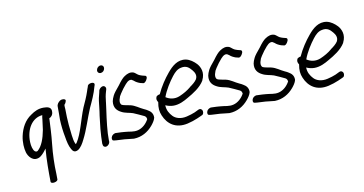

<svg xmlns="http://www.w3.org/2000/svg" viewBox="-92 -1135 3413 1801"><g transform="rotate(-15 1614.0 -234.5)"><path d="M74 -258C57 -202 56 -143 64 -102C72 -62 109 1 175 -24C180 -26 184 -28 190 -32C211 -46 231 -66 251 -89C232 18 223 131 216 225C218 249 286 242 284 216C285 202 286 196 288 164C291 80 303 -21 322 -117C339 -202 348 -277 359 -355C376 -358 398 -378 400 -406L401 -418C401 -451 370 -462 331 -465C282 -469 245 -455 204 -431C139 -396 97 -333 74 -258ZM127 -185C134 -310 205 -400 301 -400C301 -400 303 -401 303 -402L300 -391C298 -383 295 -374 293 -359C291 -349 287 -336 284 -318L272 -264C250 -185 219 -119 174 -87C164 -82 156 -84 147 -92C131 -110 125 -147 127 -185Z M463 -437C461 -401 456 -359 452 -316C449 -261 451 -198 457 -146C460 -101 466 -57 481 -25C489 -8 501 21 542 3C571 -11 597 -48 614 -77C666 -158 706 -262 753 -350C785 -405 822 -469 845 -534L850 -545C852 -550 854 -557 849 -564C836 -578 799 -574 788 -557L783 -544C779 -536 772 -522 765 -504C747 -462 720 -414 695 -370C641 -265 606 -141 546 -65C543 -62 538 -58 536 -56L534 -60V-62H533C517 -105 522 -181 519 -247C519 -297 522 -349 526 -398C526 -416 526 -426 528 -439C532 -443 546 -455 551 -476C553 -485 541 -494 522 -494C515 -494 509 -494 499 -489C483 -479 464 -464 463 -437Z M936 -640C955 -640 972 -654 976 -673C981 -693 969 -709 949 -709C929 -709 912 -693 908 -675C903 -655 917 -640 936 -640ZM830 -294C824 -270 818 -244 813 -217L796 -134C788 -95 780 -27 777 2L776 3L777 4C777 15 778 29 786 34C806 53 844 27 845 0V-10C850 -90 874 -200 896 -294C902 -319 906 -341 911 -362V-363C917 -397 926 -431 937 -458L944 -476C948 -486 947 -496 943 -502C929 -529 891 -509 881 -488L880 -487L874 -467C862 -436 851 -401 844 -361C839 -340 836 -318 830 -294Z M1311 -108C1315 -147 1295 -170 1272 -186C1264 -193 1251 -201 1238 -208C1200 -229 1170 -261 1124 -276L1088 -286C1071 -290 1049 -298 1043 -305C1036 -320 1034 -326 1040 -351C1043 -359 1047 -370 1053 -382C1058 -391 1076 -414 1102 -444C1128 -473 1148 -490 1157 -496C1174 -506 1185 -508 1198 -503L1215 -490C1229 -474 1249 -462 1269 -453L1288 -447C1306 -436 1326 -456 1336 -476C1343 -486 1346 -505 1324 -509L1304 -516C1293 -521 1282 -525 1275 -530C1261 -539 1251 -553 1235 -564H1234C1205 -578 1176 -571 1145 -554C1124 -543 1099 -519 1069 -484C1034 -449 1009 -423 998 -404C987 -386 979 -369 975 -354C961 -293 992 -259 1025 -239C1057 -217 1098 -212 1131 -197C1162 -182 1194 -161 1227 -143C1240 -133 1242 -127 1244 -109C1218 -69 1178 -38 1133 -31C1089 -24 1054 -41 1013 -47C991 -50 966 -56 937 -58L920 -60C918 -60 902 -56 896 -51C876 -38 872 -16 878 -3C882 1 888 4 897 5L913 8C939 11 967 16 991 19C1018 23 1048 32 1077 36H1078C1151 40 1215 10 1264 -39C1280 -55 1303 -81 1310 -104Z M1837 -327C1878 -392 1857 -451 1831 -486C1808 -515 1776 -544 1739 -555C1663 -576 1602 -530 1552 -479C1506 -433 1455 -370 1418 -304C1402 -303 1391 -297 1386 -294C1368 -269 1378 -248 1385 -237C1370 -183 1371 -147 1384 -107C1412 -19 1482 45 1600 29C1635 24 1669 16 1699 6L1740 -8C1750 -10 1756 -15 1760 -18C1774 -40 1768 -60 1757 -67C1751 -72 1743 -74 1733 -71H1732L1690 -55C1666 -47 1640 -42 1609 -37C1549 -28 1502 -49 1479 -79C1457 -107 1438 -142 1441 -191C1463 -179 1488 -169 1518 -167C1571 -163 1622 -184 1663 -204C1720 -230 1794 -266 1837 -325ZM1462 -264C1490 -326 1543 -394 1583 -437C1613 -469 1639 -489 1675 -493C1727 -500 1750 -473 1772 -442C1789 -418 1804 -386 1782 -352C1766 -331 1736 -311 1709 -296V-295C1675 -271 1636 -253 1594 -239C1541 -222 1494 -238 1462 -264Z M2238 -108C2242 -147 2222 -170 2199 -186C2191 -193 2178 -201 2165 -208C2127 -229 2097 -261 2051 -276L2015 -286C1998 -290 1976 -298 1970 -305C1963 -320 1961 -326 1967 -351C1970 -359 1974 -370 1980 -382C1985 -391 2003 -414 2029 -444C2055 -473 2075 -490 2084 -496C2101 -506 2112 -508 2125 -503L2142 -490C2156 -474 2176 -462 2196 -453L2215 -447C2233 -436 2253 -456 2263 -476C2270 -486 2273 -505 2251 -509L2231 -516C2220 -521 2209 -525 2202 -530C2188 -539 2178 -553 2162 -564H2161C2132 -578 2103 -571 2072 -554C2051 -543 2026 -519 1996 -484C1961 -449 1936 -423 1925 -404C1914 -386 1906 -369 1902 -354C1888 -293 1919 -259 1952 -239C1984 -217 2025 -212 2058 -197C2089 -182 2121 -161 2154 -143C2167 -133 2169 -127 2171 -109C2145 -69 2105 -38 2060 -31C2016 -24 1981 -41 1940 -47C1918 -50 1893 -56 1864 -58L1847 -60C1845 -60 1829 -56 1823 -51C1803 -38 1799 -16 1805 -3C1809 1 1815 4 1824 5L1840 8C1866 11 1894 16 1918 19C1945 23 1975 32 2004 36H2005C2078 40 2142 10 2191 -39C2207 -55 2230 -81 2237 -104Z M2679 -108C2683 -147 2663 -170 2640 -186C2632 -193 2619 -201 2606 -208C2568 -229 2538 -261 2492 -276L2456 -286C2439 -290 2417 -298 2411 -305C2404 -320 2402 -326 2408 -351C2411 -359 2415 -370 2421 -382C2426 -391 2444 -414 2470 -444C2496 -473 2516 -490 2525 -496C2542 -506 2553 -508 2566 -503L2583 -490C2597 -474 2617 -462 2637 -453L2656 -447C2674 -436 2694 -456 2704 -476C2711 -486 2714 -505 2692 -509L2672 -516C2661 -521 2650 -525 2643 -530C2629 -539 2619 -553 2603 -564H2602C2573 -578 2544 -571 2513 -554C2492 -543 2467 -519 2437 -484C2402 -449 2377 -423 2366 -404C2355 -386 2347 -369 2343 -354C2329 -293 2360 -259 2393 -239C2425 -217 2466 -212 2499 -197C2530 -182 2562 -161 2595 -143C2608 -133 2610 -127 2612 -109C2586 -69 2546 -38 2501 -31C2457 -24 2422 -41 2381 -47C2359 -50 2334 -56 2305 -58L2288 -60C2286 -60 2270 -56 2264 -51C2244 -38 2240 -16 2246 -3C2250 1 2256 4 2265 5L2281 8C2307 11 2335 16 2359 19C2386 23 2416 32 2445 36H2446C2519 40 2583 10 2632 -39C2648 -55 2671 -81 2678 -104Z M3205 -327C3246 -392 3225 -451 3199 -486C3176 -515 3144 -544 3107 -555C3031 -576 2970 -530 2920 -479C2874 -433 2823 -370 2786 -304C2770 -303 2759 -297 2754 -294C2736 -269 2746 -248 2753 -237C2738 -183 2739 -147 2752 -107C2780 -19 2850 45 2968 29C3003 24 3037 16 3067 6L3108 -8C3118 -10 3124 -15 3128 -18C3142 -40 3136 -60 3125 -67C3119 -72 3111 -74 3101 -71H3100L3058 -55C3034 -47 3008 -42 2977 -37C2917 -28 2870 -49 2847 -79C2825 -107 2806 -142 2809 -191C2831 -179 2856 -169 2886 -167C2939 -163 2990 -184 3031 -204C3088 -230 3162 -266 3205 -325ZM2830 -264C2858 -326 2911 -394 2951 -437C2981 -469 3007 -489 3043 -493C3095 -500 3118 -473 3140 -442C3157 -418 3172 -386 3150 -352C3134 -331 3104 -311 3077 -296V-295C3043 -271 3004 -253 2962 -239C2909 -222 2862 -238 2830 -264Z"/></g></svg>

Font: Stray Cat
Style: ExBdCnObl
Weight: 800
Version: Version 1.0